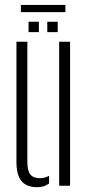

<svg xmlns="http://www.w3.org/2000/svg" viewBox="-20 -774 370 800"><path d="M48.5 -100.5V-600H94V-98Q94 -62.5 106.5 -47Q119 -31.5 146.5 -31.5Q166.5 -31.5 184.5 -41.5V-9.5Q163.5 6 135 6Q91.5 6 70 -19Q48.5 -44 48.5 -100.5ZM226.5 0V-600H272V0ZM177 -640V-683.5H220.5V-640ZM99 -640V-683.5H142V-640ZM67 -753.5H252.5V-723.5H67Z"/></svg>

Font: Big Shoulders Stencil Display Thin Light
Style: Regular
Weight: 300
Version: Version 2.001